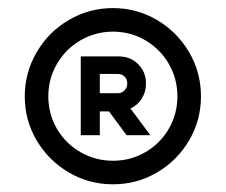

<svg xmlns="http://www.w3.org/2000/svg" viewBox="-20 -877 569 484"><path d="M299 -536.2H359L308.8 -603.6Q326.6 -611.4 337.3 -628.4Q348 -645.3 348 -666.4Q348 -695.5 328.4 -715.1Q308.8 -734.8 279.3 -734.8H225.8H183.6V-536.2H231.6V-596.2H254.8ZM300.8 -666.4Q300.8 -656.4 294 -649.2Q287.2 -642 277 -642H231.6V-690.6H277Q287.5 -690.6 294.2 -683.8Q300.8 -677 300.8 -666.4ZM486.6 -634.3Q486.6 -573.8 456.7 -523Q426.8 -472.2 376 -442.3Q325.2 -412.4 264.7 -412.4Q204.2 -412.4 153.2 -442.4Q102.2 -472.5 72.3 -523.2Q42.4 -574 42.4 -634Q42.4 -694 72.4 -745.3Q102.3 -796.6 153.5 -826.6Q204.8 -856.6 264.8 -856.6Q324.8 -856.6 375.6 -826.7Q426.4 -796.8 456.5 -745.8Q486.6 -694.8 486.6 -634.3ZM264.9 -471.8Q309.2 -471.8 346.5 -493.4Q383.8 -515.1 405.5 -552.3Q427.2 -589.6 427.2 -634.1Q427.2 -678.6 405.5 -716.1Q383.8 -753.5 346.4 -775.4Q309 -797.2 264.8 -797.2Q220.6 -797.2 183 -775.4Q145.5 -753.5 123.7 -716.1Q101.8 -678.8 101.8 -634.1Q101.8 -589.4 123.6 -552.2Q145.4 -514.9 183 -493.4Q220.5 -471.8 264.9 -471.8Z"/></svg>

Font: SUIT Variable
Style: Regular
Weight: 400
Designer: Sunn Youn; Korean Glyphs from Source Han Sans (Sandoll Communications; Soo-young Jang, Joo-yeon Kang)
Foundry: Sunn
Version: Version 1.150;FEAKit 1.0